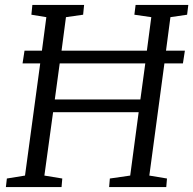

<svg xmlns="http://www.w3.org/2000/svg" viewBox="-20 -763 788 783"><path d="M4 0 8 -35 82 -47 144 -504.5H72L80 -556.5H151L169 -693L108 -703L112 -743H323L319 -703L249 -693L231 -556.5H579L597 -693L528 -703L533 -743H748L743 -703L675 -693L657 -556.5H734L726 -504.5H650.5L589 -47L661 -35L658 0H425L428 -35L511 -47L545.5 -305.5H196.5L161 -47L234 -35L231 0ZM203.5 -357.5H552.5L572.5 -504.5H223.5Z"/></svg>

Font: Merriweather Light
Style: Italic
Weight: 300
Italic angle: -7.8°
Designer: Eben Sorkin
Foundry: Eben Sorkin
Version: Version 2.101